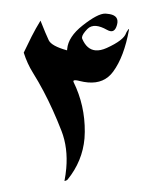

<svg xmlns="http://www.w3.org/2000/svg" viewBox="-47 -643 508 681"><g transform="rotate(5 207.0 -302.0)"><path d="M389.2 -554.7Q380.4 -457.5 346.2 -401.4Q318.4 -355.5 260.3 -355.5Q246.6 -355.5 231.4 -357.9Q223.1 -359.4 217.8 -359.4Q208.5 -359.4 208.5 -355.5Q208.5 -354 209.5 -352.5Q257.3 -273.4 264.6 -179.7Q265.6 -168 265.6 -156.7Q265.6 -75.7 218.8 -6.3Q216.8 -3.4 212.4 -1.5Q209.5 0 208.5 0Q208 0 208 -0.5Q210.4 -23.4 210.4 -44.9Q210.4 -118.2 182.1 -175.8Q145.5 -250 106.4 -310.5Q85.9 -342.3 63 -372.8Q40 -403.3 24.4 -440.9Q35.2 -470.2 47.1 -500Q59.1 -529.8 73.7 -559.1Q97.2 -512.2 108.9 -492.4Q120.6 -472.7 176.8 -462.4V-467.3Q176.8 -510.7 224.1 -555.2Q273.9 -602.1 300.3 -604H307.6Q346.2 -604 346.2 -576.7Q346.2 -573.7 345.7 -570.3Q341.8 -543.5 325.7 -543.5Q319.3 -543.5 311 -547.4Q288.6 -557.6 272 -557.6Q252.9 -557.6 241.7 -543.9Q225.6 -523.9 225.6 -513.2Q225.6 -509.8 227.1 -507.3Q246.6 -471.2 277.3 -471.2Q294.9 -471.2 315.9 -482.9Q374 -515.6 379.9 -541.5Q380.4 -544.4 385.3 -552.7Q387.7 -557.1 388.7 -557.1Q389.2 -557.1 389.2 -555.7Z"/></g></svg>

Font: Aref Ruqaa
Style: Regular
Weight: 400
Designer: Abdoulla Aref
Version: Version 0.7